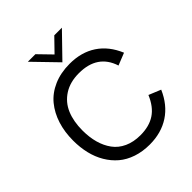

<svg xmlns="http://www.w3.org/2000/svg" viewBox="-243 -1038 1193 1193"><g transform="rotate(-45 353.5 -442.0)"><path d="M353.5 -737.3 204.1 -891.6H270.5L353.5 -806.2L436.5 -891.6H503.4ZM376.5 8.3Q314 8.3 261.7 -9.3Q209.5 -26.9 171.9 -58.8Q134.3 -90.8 108.2 -135Q82 -179.2 69.3 -232.4Q56.6 -285.6 56.6 -345.7Q56.6 -421.4 76.9 -485.4Q97.2 -549.3 136.5 -597.2Q175.8 -645 237.8 -672.1Q299.8 -699.2 378.9 -699.2Q481 -699.2 554.2 -650.9Q627.4 -602.5 666.5 -508.8L585.9 -476.6Q541 -617.2 377.9 -617.2Q300.3 -617.2 246.3 -582.5Q192.4 -547.9 167.2 -488.5Q142.1 -429.2 142.1 -349.1Q142.1 -289.6 155.8 -240.5Q169.4 -191.4 197 -153.6Q224.6 -115.7 270.5 -94.7Q316.4 -73.7 376.5 -73.7Q454.1 -73.7 505.6 -107.9Q557.1 -142.1 587.9 -215.8L667.5 -183.1Q627 -89.4 552.5 -40.5Q478 8.3 376.5 8.3Z"/></g></svg>

Font: HK Grotesk Medium Legacy
Style: Regular
Weight: 500
Designer: Alfredo Marco Pradil
Foundry: Hanken Design Co.
Version: Version 2.022;PS 002.022;hotconv 1.0.88;makeotf.lib2.5.64775